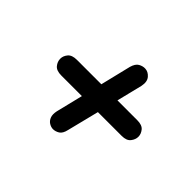

<svg xmlns="http://www.w3.org/2000/svg" viewBox="-95 -686 729 729"><g transform="rotate(45 270.0 -321.5)"><path d="M242.5 -116.5Q231.5 -117 221.2 -123.5Q211 -130 206.2 -142.8Q201.5 -155.5 205.5 -174.5L232 -283H121.5Q95.5 -283 84.5 -296.2Q73.5 -309.5 73.5 -325.5Q73.5 -340.5 84.5 -353.8Q95.5 -367 121.5 -367H252.5L282.5 -490.5Q289 -513 302 -520.2Q315 -527.5 328 -527Q344.5 -526.5 357.2 -512Q370 -497.5 364.5 -470.5L339 -367H445.5Q471.5 -367 482.2 -353.8Q493 -340.5 493 -325.5Q493 -310.5 482.2 -296.8Q471.5 -283 445.5 -283H318L286 -155Q281 -132 268.5 -124.2Q256 -116.5 242.5 -116.5Z"/></g></svg>

Font: Edu AU VIC WA NT Hand Medium
Style: Regular
Weight: 500
Version: Version 1.001